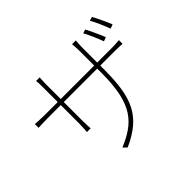

<svg xmlns="http://www.w3.org/2000/svg" viewBox="-174 -1038 1348 1348"><g transform="rotate(-45 500.0 -364.0)"><path d="M776 -748 748 -739C767 -704 796 -638 811 -596L841 -607C825 -649 794 -715 776 -748ZM872 -777 843 -768C864 -733 890 -671 907 -626L938 -637C921 -680 891 -743 872 -777ZM57 -528V-491C57 -491 112 -494 149 -494H280V-306C280 -275 276 -230 276 -230H313C313 -230 310 -277 310 -306V-494H642V-449C642 -134 545 -49 375 23L402 49C617 -49 672 -172 672 -457V-494H818C854 -494 891 -491 891 -491V-528C891 -528 854 -524 818 -524H672V-669C672 -707 676 -740 676 -740H638C638 -740 642 -707 642 -669V-524H310V-682C310 -711 313 -736 313 -736H277C279 -721 280 -695 280 -681V-524H149C114 -524 57 -528 57 -528Z"/></g></svg>

Font: Harano Aji Gothic ExtraLight
Style: Regular
Weight: 250
Foundry: Masamichi Hosoda
Version: HaranoAjiGothic-ExtraLight version 20230610;ttx 4.39.4